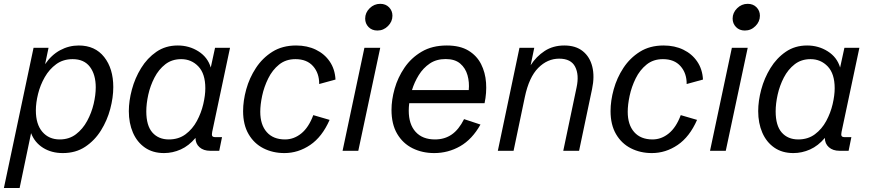

<svg xmlns="http://www.w3.org/2000/svg" viewBox="-40 -772 4453 983"><path d="M-20 190.4 131.8 -527.3H208.5L190.9 -443.4Q223.1 -490.7 267.8 -514.9Q312.5 -539.1 363.3 -539.1Q446.8 -539.1 493.4 -480Q540 -420.9 540 -326.2Q540 -272.9 524.4 -214.1Q508.8 -155.3 476.8 -104Q444.8 -52.7 396.2 -20.5Q347.7 11.7 281.7 11.7Q223.6 11.7 180.7 -15.1Q137.7 -42 119.1 -90.3L60.5 190.4ZM265.6 -58.1Q314 -58.1 348.9 -84.7Q383.8 -111.3 406.2 -152.8Q428.7 -194.3 439.5 -240.2Q450.2 -286.1 450.2 -324.7Q450.2 -390.1 420.4 -429.7Q390.6 -469.2 332 -469.2Q283.2 -469.2 247.8 -443.4Q212.4 -417.5 189.2 -377Q166 -336.4 154.8 -291Q143.6 -245.6 143.6 -206.5Q143.6 -135.7 177 -96.9Q210.4 -58.1 265.6 -58.1Z M799.8 11.7Q742.2 11.7 701.9 -16.4Q661.6 -44.4 640.6 -93Q619.6 -141.6 619.6 -203.1Q619.6 -255.4 635.3 -313.7Q650.9 -372.1 682.4 -423.3Q713.9 -474.6 760.7 -506.8Q807.6 -539.1 870.1 -539.1Q928.7 -539.1 976.1 -509Q1023.4 -479 1039.1 -426.3L1061 -527.3H1137.7L1046.4 -96.7Q1043.5 -82.5 1046.4 -76.2Q1049.3 -69.8 1064 -69.8H1096.7L1082.5 0H1036.1Q1002 0 981.4 -18.3Q960.9 -36.6 960.9 -65.9Q926.8 -25.4 885.3 -6.8Q843.8 11.7 799.8 11.7ZM824.7 -58.1Q874.5 -58.1 910.2 -84.7Q945.8 -111.3 968 -152.6Q990.2 -193.8 1000.7 -238.8Q1011.2 -283.7 1011.2 -320.3Q1011.2 -394.5 975.6 -431.9Q939.9 -469.2 887.7 -469.2Q840.3 -469.2 806.4 -442.9Q772.5 -416.5 751 -375Q729.5 -333.5 719.2 -287.4Q709 -241.2 709 -201.7Q709 -128.9 740.2 -93.5Q771.5 -58.1 824.7 -58.1Z M1416 11.7Q1356.9 11.7 1308.8 -12.7Q1260.7 -37.1 1232.7 -85.2Q1204.6 -133.3 1204.6 -203.1Q1204.6 -256.3 1220.7 -314.7Q1236.8 -373 1270.3 -424.1Q1303.7 -475.1 1354.7 -507.1Q1405.8 -539.1 1476.1 -539.1Q1532.7 -539.1 1577.1 -517.6Q1621.6 -496.1 1648.2 -457Q1674.8 -418 1677.7 -364.7L1594.2 -341.8Q1594.7 -397 1563 -433.1Q1531.2 -469.2 1472.7 -469.2Q1423.3 -469.2 1388.9 -441.4Q1354.5 -413.6 1333.3 -370.6Q1312 -327.6 1302.2 -281.7Q1292.5 -235.8 1292.5 -199.7Q1292.5 -133.3 1325.7 -95.7Q1358.9 -58.1 1419.4 -58.1Q1464.8 -58.1 1502.7 -88.9Q1540.5 -119.6 1564 -182.6L1647.5 -158.2Q1609.4 -71.3 1548.1 -29.8Q1486.8 11.7 1416 11.7Z M1906.7 -527.3 1794.4 0H1713.9L1825.7 -527.3ZM1892.1 -615.7Q1864.3 -615.7 1846.9 -633.5Q1829.6 -651.4 1829.6 -676.8Q1829.6 -707 1852.5 -729.7Q1875.5 -752.4 1906.7 -752.4Q1934.6 -752.4 1951.9 -734.6Q1969.2 -716.8 1969.2 -691.4Q1969.2 -661.6 1946.5 -638.7Q1923.8 -615.7 1892.1 -615.7Z M2183.1 11.7Q2122.1 11.7 2072.3 -12.9Q2022.5 -37.6 1993.4 -86.9Q1964.4 -136.2 1964.4 -209.5Q1964.4 -260.7 1980.5 -317.9Q1996.6 -375 2030.8 -425.3Q2064.9 -475.6 2118.7 -507.3Q2172.4 -539.1 2247.6 -539.1Q2314.9 -539.1 2357.9 -513.2Q2400.9 -487.3 2422.9 -444.1Q2444.8 -400.9 2448.5 -348.6Q2452.1 -296.4 2440.9 -243.7H2055.2Q2052.7 -223.6 2052.7 -205.6Q2052.7 -135.7 2087.9 -96.9Q2123 -58.1 2187 -58.1Q2236.3 -58.1 2272.7 -83.3Q2309.1 -108.4 2335.9 -162.1L2419.9 -134.3Q2377.4 -58.6 2315.9 -23.4Q2254.4 11.7 2183.1 11.7ZM2241.7 -469.7Q2194.3 -469.7 2160.4 -446.8Q2126.5 -423.8 2104 -387.5Q2081.5 -351.1 2069.3 -311H2359.9Q2363.8 -350.6 2353.5 -387Q2343.3 -423.3 2316.2 -446.5Q2289.1 -469.7 2241.7 -469.7Z M2508.8 0 2619.6 -527.3H2695.3L2676.8 -438Q2705.6 -482.9 2748.5 -511Q2791.5 -539.1 2849.1 -539.1Q2907.7 -539.1 2943.8 -510Q2980 -481 2992.4 -430.7Q3004.9 -380.4 2991.2 -315.9L2924.8 0H2843.8L2912.1 -325.2Q2925.8 -389.2 2904.5 -430.4Q2883.3 -471.7 2822.8 -471.7Q2762.7 -471.7 2715.6 -424.3Q2668.5 -377 2647 -274.9L2589.4 0Z M3297.4 11.7Q3238.3 11.7 3190.2 -12.7Q3142.1 -37.1 3114 -85.2Q3085.9 -133.3 3085.9 -203.1Q3085.9 -256.3 3102.1 -314.7Q3118.2 -373 3151.6 -424.1Q3185.1 -475.1 3236.1 -507.1Q3287.1 -539.1 3357.4 -539.1Q3414.1 -539.1 3458.5 -517.6Q3502.9 -496.1 3529.5 -457Q3556.2 -418 3559.1 -364.7L3475.6 -341.8Q3476.1 -397 3444.3 -433.1Q3412.6 -469.2 3354 -469.2Q3304.7 -469.2 3270.3 -441.4Q3235.8 -413.6 3214.6 -370.6Q3193.4 -327.6 3183.6 -281.7Q3173.8 -235.8 3173.8 -199.7Q3173.8 -133.3 3207 -95.7Q3240.2 -58.1 3300.8 -58.1Q3346.2 -58.1 3384 -88.9Q3421.9 -119.6 3445.3 -182.6L3528.8 -158.2Q3490.7 -71.3 3429.4 -29.8Q3368.2 11.7 3297.4 11.7Z M3788.1 -527.3 3675.8 0H3595.2L3707 -527.3ZM3773.4 -615.7Q3745.6 -615.7 3728.3 -633.5Q3710.9 -651.4 3710.9 -676.8Q3710.9 -707 3733.9 -729.7Q3756.8 -752.4 3788.1 -752.4Q3815.9 -752.4 3833.3 -734.6Q3850.6 -716.8 3850.6 -691.4Q3850.6 -661.6 3827.9 -638.7Q3805.2 -615.7 3773.4 -615.7Z M4022 11.7Q3964.4 11.7 3924.1 -16.4Q3883.8 -44.4 3862.8 -93Q3841.8 -141.6 3841.8 -203.1Q3841.8 -255.4 3857.4 -313.7Q3873 -372.1 3904.5 -423.3Q3936 -474.6 3982.9 -506.8Q4029.8 -539.1 4092.3 -539.1Q4150.9 -539.1 4198.2 -509Q4245.6 -479 4261.2 -426.3L4283.2 -527.3H4359.9L4268.6 -96.7Q4265.6 -82.5 4268.6 -76.2Q4271.5 -69.8 4286.1 -69.8H4318.8L4304.7 0H4258.3Q4224.1 0 4203.6 -18.3Q4183.1 -36.6 4183.1 -65.9Q4148.9 -25.4 4107.4 -6.8Q4065.9 11.7 4022 11.7ZM4046.9 -58.1Q4096.7 -58.1 4132.3 -84.7Q4168 -111.3 4190.2 -152.6Q4212.4 -193.8 4222.9 -238.8Q4233.4 -283.7 4233.4 -320.3Q4233.4 -394.5 4197.8 -431.9Q4162.1 -469.2 4109.9 -469.2Q4062.5 -469.2 4028.6 -442.9Q3994.6 -416.5 3973.1 -375Q3951.7 -333.5 3941.4 -287.4Q3931.2 -241.2 3931.2 -201.7Q3931.2 -128.9 3962.4 -93.5Q3993.7 -58.1 4046.9 -58.1Z"/></svg>

Font: Schibsted Grotesk
Style: Italic
Weight: 400
Italic angle: -12°
Designer: Bakken & Baeck AS, Henrik Kongsvoll
Foundry: Schibsted ASA
Version: Version 1.100; ttfautohint (v1.8.4.7-5d5b);gftools[0.9.25]